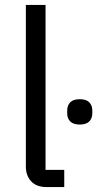

<svg xmlns="http://www.w3.org/2000/svg" viewBox="-20 -760 398 780"><path d="M170 0Q128 0 106.5 -23.5Q85 -47 85 -83V-740H165V-70H241V0ZM304 -254Q278 -254 265.5 -266.5Q253 -279 253 -300V-311Q253 -332 265.5 -344.5Q278 -357 304 -357Q330 -357 342.5 -344.5Q355 -332 355 -311V-300Q355 -279 342.5 -266.5Q330 -254 304 -254Z"/></svg>

Font: IBM Plex Sans Thai
Style: Regular
Weight: 400
Designer: Mike Abbink, Paul van der Laan, Pieter van Rosmalen, Ben Mitchell, Mark Frömberg
Foundry: Bold Monday
Version: Version 1.2